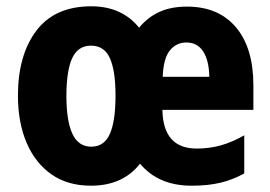

<svg xmlns="http://www.w3.org/2000/svg" viewBox="-20 -580 859 610"><path d="M574 -559Q674 -559 729.5 -493.5Q785 -428 785 -309V-231H496Q498 -108 605 -108Q645 -108 681 -118Q717 -128 756 -150V-29Q720 -9 680.5 0.5Q641 10 589 10Q483 10 425 -60Q370 10 269 10Q195 10 143.5 -26Q92 -62 64.5 -126.5Q37 -191 37 -276Q37 -405 95.5 -482.5Q154 -560 270 -560Q367 -560 422 -492Q449 -525 486 -542Q523 -559 574 -559ZM572 -445Q540 -445 519.5 -419.5Q499 -394 497 -336H645Q644 -388 625.5 -416.5Q607 -445 572 -445ZM269 -435Q228 -435 209.5 -395.5Q191 -356 191 -275Q191 -196 210 -155Q229 -114 270 -114Q311 -114 329 -154.5Q347 -195 347 -276Q347 -356 329 -395.5Q311 -435 269 -435Z"/></svg>

Font: Noto Sans Armenian Condensed ExtraBold
Style: Regular
Weight: 800
Width: 3
Designer: Monotype Design Team
Foundry: Monotype Imaging Inc.
Version: Version 2.008; ttfautohint (v1.8.4.7-5d5b)